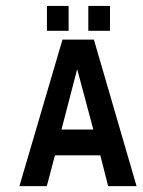

<svg xmlns="http://www.w3.org/2000/svg" viewBox="-20 -637 491 657"><path d="M356.4 -531.7H282.2V-616.7H356.4ZM214.8 -531.7H140.6V-616.7H214.8ZM447.3 0H350.1L323.2 -105.5H168L140.1 0H46.4L193.8 -501.5H301.3ZM299.3 -193.8 244.1 -400.4 190.4 -193.8Z"/></svg>

Font: Keraleeyam
Style: Regular
Weight: 400
Designer: Hussain K. H.
Foundry: Swathanthra Malayalam Computing(SMC) http://smc.org.in
Version: Version 3.0.0+20221109